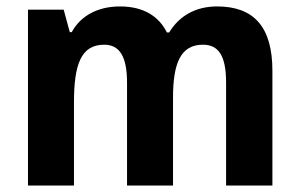

<svg xmlns="http://www.w3.org/2000/svg" viewBox="-20 -577 931 597"><path d="M655 -557C590 -557 538 -529 506 -476H499C474 -526 427 -557 353 -557C283 -557 230 -527 203 -477H197L178 -547H67V0H210V-258C210 -375 231 -438 304 -438C352 -438 375 -401 375 -320V0H518V-274C518 -381 542 -438 611 -438C660 -438 683 -403 683 -320V0H827V-357C827 -495 768 -557 655 -557Z"/></svg>

Font: Noto Sans Myanmar UI SemiCondensed
Style: Bold
Weight: 700
Width: 4
Designer: Monotype Design Team
Foundry: Monotype Imaging Inc.
Version: Version 2.103